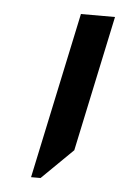

<svg xmlns="http://www.w3.org/2000/svg" viewBox="-39 -661 299 463"><g transform="rotate(5 110.5 -429.0)"><path d="M53.2 -228 138.7 -630.4H221.2L151.4 -301.8L76.2 -228Z"/></g></svg>

Font: Open Sans
Style: Italic
Weight: 400
Italic angle: -12°
Designer: Monotype Design Team
Foundry: Monotype Imaging Inc.
Version: Version 3.000; ttfautohint (v1.8.4)